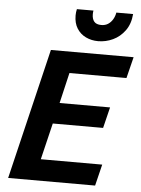

<svg xmlns="http://www.w3.org/2000/svg" viewBox="-61 -967 747 1014"><g transform="rotate(5 313.0 -460.0)"><path d="M21 0 187 -693H625.5L597.5 -580.2H295.2L257.2 -418H524.8L497.5 -307H230.8L184.2 -113.5H509.8L482 0ZM430.8 -761Q395.8 -761 366 -775.2Q336.2 -789.5 318.6 -817.5Q301 -845.5 301 -886Q301 -894.5 302 -903Q303 -911.5 305 -919.8H392.8Q391.8 -915 391.4 -910.1Q391 -905.2 391 -900.5Q391 -875.5 402.6 -861.5Q414.2 -847.5 440.5 -847.5Q461 -847.5 476 -857.1Q491 -866.8 500.9 -883.2Q510.8 -899.8 514.2 -919.8H603Q598.8 -867 572.9 -831.6Q547 -796.2 509.4 -778.6Q471.8 -761 430.8 -761Z"/></g></svg>

Font: Ubuntu Sans
Style: Italic
Weight: 400
Italic angle: -13.5°
Designer: Dalton Maag Ltd
Foundry: Dalton Maag Ltd
Version: Version 1.006